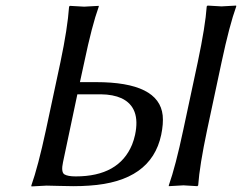

<svg xmlns="http://www.w3.org/2000/svg" viewBox="-20 -669 872 692"><path d="M692.9 -445.8Q720.2 -575.2 725.1 -646L728 -648.9Q730 -648.9 778.3 -646Q778.3 -646 831.1 -648.9L831.5 -646Q807.1 -578.6 778.8 -445.8L726.6 -201.2Q699.2 -71.8 694.3 -1L691.4 2Q689.5 2 641.1 -1Q641.1 -1 588.4 2V-1Q612.8 -69.8 640.6 -201.2ZM147.9 0Q147.9 0 93.3 2.9L92.8 0Q117.2 -68.8 145.5 -200.2L197.8 -444.8Q223.6 -567.4 229 -645L231.9 -647.9Q233.9 -647.9 283.2 -645Q283.2 -645 335.9 -647.9V-645Q311.5 -577.6 283.7 -444.8L268.1 -373H326.2Q553.7 -373 566.4 -252.9Q569.3 -223.1 561 -183.1Q525.4 -14.6 301.8 0Q274.9 2 243.7 2Q224.6 2 190.4 1Q161.1 0 147.9 0ZM258.8 -329.1 207 -84Q199.7 -49.8 211.4 -41Q223.6 -33.2 252.9 -33.2Q408.7 -33.2 456.1 -147.9Q462.9 -165 466.8 -183.1Q487.8 -281.7 418 -314.9Q387.7 -328.6 343.8 -329.1Z"/></svg>

Font: Linux Biolinum Capitals O
Style: Italic Samll Caps
Weight: 400
Italic angle: -12°
Designer: Philipp H. Poll
Foundry: Philipp H. Poll
Version: Version 0.6.2